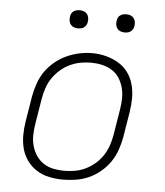

<svg xmlns="http://www.w3.org/2000/svg" viewBox="-52 -765 704 820"><g transform="rotate(5 300.0 -355.5)"><path d="M248 8Q218 8 189 2Q160 -4 136 -19Q112 -34 95 -57Q78 -80 70.5 -107.5Q63 -135 63 -165.5Q63 -196 68 -226L86 -336Q91 -363 100.5 -390.5Q110 -418 126.5 -442Q143 -466 166.5 -485.5Q190 -505 216.5 -517Q243 -529 270.5 -535Q298 -541 327 -541Q356 -541 385 -533.5Q414 -526 438.5 -511.5Q463 -497 480 -474Q497 -451 504.5 -423Q512 -395 512 -365Q512 -335 507 -304L489 -194Q484 -167 474.5 -139.5Q465 -112 448.5 -88Q432 -64 409 -44.5Q386 -25 359 -13Q332 -1 304 3.5Q276 8 248 8ZM249 -30Q249 -30 249 -30Q249 -30 249 -30Q273 -30 296 -34Q319 -38 341 -48.5Q363 -59 382 -75.5Q401 -92 414.5 -112.5Q428 -133 435.5 -155.5Q443 -178 447 -201L465 -311Q469 -335 469.5 -359Q470 -383 464 -405.5Q458 -428 445.5 -447Q433 -466 413.5 -478Q394 -490 371 -495Q348 -500 323 -500Q300 -500 277.5 -495.5Q255 -491 233 -480.5Q211 -470 192.5 -453.5Q174 -437 160.5 -417Q147 -397 139.5 -374.5Q132 -352 128 -329L110 -219Q106 -195 105.5 -171Q105 -147 111 -125Q117 -103 129.5 -84Q142 -65 160.5 -52.5Q179 -40 202 -35Q225 -30 249 -30ZM456 -641Q447 -641 438.5 -644Q430 -647 424.5 -654Q419 -661 417.5 -670.5Q416 -680 418 -690Q419 -696 422 -702Q425 -708 431 -712Q437 -716 443.5 -717.5Q450 -719 456 -719Q466 -719 474.5 -716Q483 -713 488.5 -706Q494 -699 495.5 -689.5Q497 -680 495 -670Q494 -664 490.5 -658Q487 -652 481.5 -648Q476 -644 469.5 -642.5Q463 -641 456 -641ZM256 -641Q247 -641 238.5 -644Q230 -647 224.5 -654Q219 -661 217.5 -670.5Q216 -680 218 -690Q219 -696 222 -702Q225 -708 231 -712Q237 -716 243.5 -717.5Q250 -719 256 -719Q266 -719 274.5 -716Q283 -713 288.5 -706Q294 -699 295.5 -689.5Q297 -680 295 -670Q294 -664 290.5 -658Q287 -652 281.5 -648Q276 -644 269.5 -642.5Q263 -641 256 -641Z"/></g></svg>

Font: Iosevka Curly XLtExObl
Style: Regular
Weight: 200
Width: 7
Italic angle: -9°
Monospace: yes
Designer: Belleve Invis
Foundry: Belleve Invis
Version: Version 11.0.1; ttfautohint (v1.8.3)